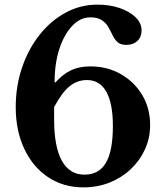

<svg xmlns="http://www.w3.org/2000/svg" viewBox="-20 -800 714 830"><path d="M629 -259Q629 -203 606.5 -154Q584 -105 544.5 -68Q505 -31 453 -10.5Q401 10 341 10Q254 10 188 -34Q122 -78 85 -156.5Q48 -235 48 -337Q48 -428 75.5 -508.5Q103 -589 151.5 -650Q200 -711 264 -745.5Q328 -780 401 -780Q455 -780 498 -765Q541 -750 566.5 -725Q592 -700 592 -668Q592 -640 574 -623Q556 -606 526 -606Q501 -606 488 -618Q475 -630 466.5 -648Q458 -666 448 -683.5Q438 -701 420 -713Q402 -725 370 -725Q327 -725 292 -688Q257 -651 236.5 -588Q216 -525 216 -445L219 -443Q251 -479 286.5 -496Q322 -513 370 -513Q444 -513 502.5 -479.5Q561 -446 595 -389Q629 -332 629 -259ZM214 -337V-283Q214 -165 247.5 -105Q281 -45 345 -45Q408 -45 438 -96.5Q468 -148 468 -255Q468 -353 439.5 -403.5Q411 -454 356 -454Q313 -454 279.5 -426Q246 -398 214 -337Z"/></svg>

Font: Libre Baskerville
Style: Bold
Weight: 700
Designer: Pablo Impallari, Rodrigo Fuenzalida
Foundry: Pablo Impallari, Rodrigo Fuenzalida
Version: Version 1.051; ttfautohint (v1.8.4.7-5d5b)